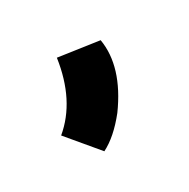

<svg xmlns="http://www.w3.org/2000/svg" viewBox="-47 -564 194 197"><g transform="rotate(-30 49.5 -465.5)"><path d="M36.1 -518.6 84 -511.7Q89.8 -477.5 61.5 -438.5Q45.9 -418.9 30.3 -411.1L0 -447.3Q29.3 -471.7 36.1 -518.6Z"/></g></svg>

Font: Bratas-flat
Style: flat
Weight: 400
Designer: MUHAMMAD YONI
Version: Version 001.000